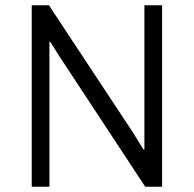

<svg xmlns="http://www.w3.org/2000/svg" viewBox="-20 -706 733 726"><path d="M482 -206 523 -140 526 -141V-686H593V0H529L202 -497L170 -548H167V0H100V-686H165Z"/></svg>

Font: Chivo Light
Style: Regular
Weight: 300
Designer: Hector Gatti
Foundry: Omnibus-Type
Version: Version 1.007